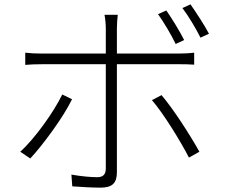

<svg xmlns="http://www.w3.org/2000/svg" viewBox="-20 -828 1040 882"><path d="M744 -780 706 -763C733 -725 768 -666 787 -626L826 -644C805 -686 769 -744 744 -780ZM855 -808 818 -791C846 -754 879 -699 901 -655L940 -673C920 -711 881 -771 855 -808ZM311 -372 266 -394C228 -315 140 -191 73 -131L119 -100C177 -162 270 -288 311 -372ZM722 -391 678 -368C733 -304 810 -178 848 -104L896 -131C856 -203 777 -327 722 -391ZM96 -586V-530C121 -532 143 -533 174 -533H466V-522C466 -474 466 -118 466 -54C466 -27 454 -14 426 -14C399 -14 352 -18 308 -26L312 28C347 31 407 34 442 34C497 34 517 12 517 -37C517 -101 517 -440 517 -522V-533H801C823 -533 848 -533 872 -531V-586C848 -583 821 -582 800 -582H517V-698C517 -717 519 -746 521 -760H460C463 -747 466 -718 466 -698V-582H173C142 -582 122 -583 96 -586Z"/></svg>

Font: Noto Sans CJK SC Light
Style: Regular
Weight: 300
Designer: Ryoko NISHIZUKA 西塚涼子 (kana, bopomofo & ideographs); Paul D. Hunt (Latin, Greek & Cyrillic); Sandoll Communications 산돌커뮤니
Foundry: Adobe
Version: Version 2.004;hotconv 1.0.118;makeotfexe 2.5.65603